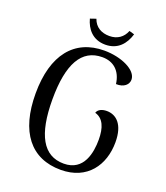

<svg xmlns="http://www.w3.org/2000/svg" viewBox="-156 -968 943 1088"><g transform="rotate(20 315.5 -424.0)"><path d="M467 -851 436 -860C420 -819 386 -794 338 -794C290 -794 252 -815 236 -861L201 -849C216 -793 255 -740 333 -740C408 -740 449 -790 467 -851ZM338 13C498 13 577 -102 577 -240C577 -349 527 -390 471 -390C443 -390 419 -380 412 -358C463 -344 483 -294 483 -221C483 -145 464 -26 342 -26C218 -26 158 -134 158 -347C158 -560 218 -668 343 -668C410 -668 457 -628 467 -551C515 -549 541 -575 541 -604C541 -662 444 -707 341 -707C161 -707 57 -579 57 -346C57 -114 158 13 338 13Z"/></g></svg>

Font: Arima Koshi Medium
Style: Regular
Weight: 500
Designer: Joana Correia and Natanael Gama
Foundry: NDISCOVER
Version: Version 1.019;PS 001.019;hotconv 1.0.88;makeotf.lib2.5.64775